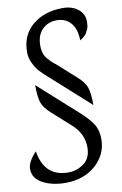

<svg xmlns="http://www.w3.org/2000/svg" viewBox="-140 -954 822 1293"><g transform="rotate(-10 271.5 -307.5)"><path d="M192 -665Q192 -610 220 -576Q252 -539 275 -524L402 -410Q448 -369 461.5 -330.5Q475 -292 475 -210L211 -447Q174 -480 154 -501.5Q134 -523 115.5 -560Q97 -597 97 -637Q97 -755 178 -822Q259 -889 385 -889Q448 -889 489 -856.5Q530 -824 530 -773Q530 -736 522 -720Q514 -704 509.5 -695.5Q505 -687 497 -679.5Q489 -672 484.5 -668.5Q480 -665 472 -660Q464 -655 463 -654Q463 -731 427 -773Q391 -815 330.5 -815Q270 -815 231 -775.5Q192 -736 192 -665ZM488 25Q488 130 407 202Q326 274 200 274Q110 274 45 239.5Q-20 205 -20 140Q-20 93 39 30Q68 208 230 208Q291 208 338.5 172Q386 136 386 64Q386 -29 312 -96L185 -210Q139 -251 125.5 -289.5Q112 -328 112 -410L376 -173Q434 -121 461 -79Q488 -37 488 25Z"/></g></svg>

Font: Paprika
Style: Regular
Weight: 400
Designer: Eduardo Rodriguez Tunni
Foundry: Eduardo Rodriguez Tunni
Version: Version 1.001